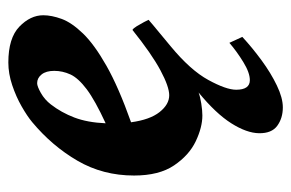

<svg xmlns="http://www.w3.org/2000/svg" viewBox="-142 -356 715 472"><g transform="rotate(-90 216.0 -119.5)"><path d="M361.8 118.2Q335.4 142.6 304.2 165.5Q272.9 188.5 242.4 203.1Q211.9 217.8 188.5 217.8Q162.1 217.8 143.3 204.1Q124.5 190.4 125 159.2Q125.5 128.9 149.4 91.1Q173.3 53.2 225.1 10.7Q214.8 14.6 198 17.3Q181.2 20 168.5 20Q139.6 20 105.2 3.7Q70.8 -12.7 45.9 -49.6Q21 -86.4 21 -147.9Q21 -224.6 57.4 -287.1Q93.8 -349.6 152.3 -398.4Q167 -410.6 190.9 -424.3Q214.8 -438 243.2 -447.5Q271.5 -457 298.8 -457Q358.9 -457 387 -429.9Q415 -402.8 415 -371.1Q415 -350.6 406 -325.9Q397 -301.3 370.1 -273.4Q343.3 -245.6 290.8 -215.8Q238.3 -186 151.9 -155.3Q158.2 -108.9 177 -85.2Q195.8 -61.5 218.3 -61.5Q239.3 -61.5 279.5 -83Q319.8 -104.5 378.9 -151.9Q382.8 -149.9 388.2 -141.1Q393.6 -132.3 398.2 -123.5Q402.8 -114.7 403.8 -112.3Q394.5 -104 373 -86.4Q351.6 -68.8 338.9 -58.1Q279.8 -9.3 255.9 34.7Q231.9 78.6 231.9 103Q231.9 136.7 255.4 136.7Q273.9 136.7 300 120.6Q326.2 104.5 347.2 86.4ZM195.8 -352.5Q175.8 -326.7 163.6 -294.7Q151.4 -262.7 149.4 -217.8Q205.6 -243.7 233.2 -264.4Q260.7 -285.2 269.5 -304.4Q278.3 -323.7 278.3 -344.2Q278.3 -364.3 269.5 -375.2Q260.7 -386.2 248 -386.2Q240.2 -386.2 223.9 -377Q207.5 -367.7 195.8 -352.5Z"/></g></svg>

Font: Gentium Book Plus
Style: Bold Italic
Weight: 700
Italic angle: -8°
Designer: Victor Gaultney, Annie Olsen, Iska Routamaa, Becca Hirsbrunner
Foundry: SIL International
Version: Version 6.101